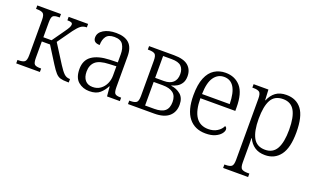

<svg xmlns="http://www.w3.org/2000/svg" viewBox="-82 -988 2739 1669"><g transform="rotate(20 1287.0 -153.5)"><path d="M36 0V-32H46Q83 -32 100.5 -44Q118 -56 118 -106V-430Q118 -480 100.5 -492Q83 -504 47 -504H36V-536H255V-504H244Q208 -504 194 -492Q180 -480 180 -431V-294H256L338 -410Q360 -441 367 -455.5Q374 -470 374 -482Q374 -493 364 -498.5Q354 -504 326 -504V-536H506V-504Q473 -504 450.5 -487Q428 -470 399 -431L303 -296L414 -121Q444 -74 466 -53Q488 -32 518 -32H522V0H510Q468 0 444 -7Q420 -14 400 -36Q380 -58 351 -104L256 -255H180V-105Q180 -56 194 -44Q208 -32 244 -32H255V0Z M714 10Q654 10 611.5 -26Q569 -62 569 -143Q569 -224 625.5 -264Q682 -304 789 -308L863 -310V-386Q863 -438 841.5 -473Q820 -508 761 -508Q707 -508 685 -478Q663 -448 663 -398Q603 -398 603 -447Q603 -491 648 -518.5Q693 -546 764 -546Q843 -546 884 -508Q925 -470 925 -388V-107Q925 -59 937 -45.5Q949 -32 985 -32H995V0H876L868 -89H864Q845 -50 811 -20Q777 10 714 10ZM729 -34Q771 -34 801 -56Q831 -78 847 -113Q863 -148 863 -187V-274L798 -271Q708 -268 671.5 -235Q635 -202 635 -143Q635 -91 659.5 -62.5Q684 -34 729 -34Z M1070 0V-32H1080Q1118 -32 1135 -44Q1152 -56 1152 -105V-431Q1152 -480 1135 -492Q1118 -504 1081 -504H1070V-536H1300Q1391 -536 1432.5 -500.5Q1474 -465 1474 -403Q1474 -365 1458.5 -340Q1443 -315 1419 -301Q1395 -287 1369 -281V-278Q1420 -272 1457 -241Q1494 -210 1494 -148Q1494 -79 1448.5 -39.5Q1403 0 1312 0ZM1214 -295H1294Q1350 -295 1379 -322Q1408 -349 1408 -399Q1408 -446 1382 -471.5Q1356 -497 1294 -497H1214ZM1214 -39H1299Q1366 -39 1397 -65.5Q1428 -92 1428 -149Q1428 -205 1395 -231Q1362 -257 1297 -257H1214Z M1789 10Q1689 10 1633.5 -59.5Q1578 -129 1578 -267Q1578 -367 1603.5 -428.5Q1629 -490 1674 -518Q1719 -546 1776 -546Q1863 -546 1915 -486.5Q1967 -427 1967 -294V-263H1644Q1645 -34 1799 -34Q1846 -34 1880.5 -55.5Q1915 -77 1929 -109Q1946 -102 1946 -82Q1946 -64 1928.5 -42.5Q1911 -21 1876.5 -5.5Q1842 10 1789 10ZM1901 -302Q1899 -407 1867.5 -457.5Q1836 -508 1776 -508Q1718 -508 1682.5 -458Q1647 -408 1645 -302Z M2037 239V207H2047Q2085 207 2102 195Q2119 183 2119 134V-431Q2119 -480 2102 -492Q2085 -504 2048 -504H2037V-536H2174L2179 -439H2182Q2203 -490 2241 -518Q2279 -546 2339 -546Q2431 -546 2480.5 -480.5Q2530 -415 2530 -269Q2530 -125 2479 -57.5Q2428 10 2339 10Q2281 10 2242.5 -16.5Q2204 -43 2183 -89H2180Q2181 -64 2181 -34.5Q2181 -5 2181 21V135Q2181 184 2198 195.5Q2215 207 2252 207H2268V239ZM2324 -34Q2397 -34 2430 -93.5Q2463 -153 2463 -269Q2463 -385 2430 -443.5Q2397 -502 2324 -502Q2246 -502 2213.5 -443Q2181 -384 2181 -269Q2181 -155 2214 -94.5Q2247 -34 2324 -34Z"/></g></svg>

Font: Noto Serif SemiCondensed Light
Style: Regular
Weight: 300
Width: 4
Designer: Monotype Design Team
Foundry: Monotype Imaging Inc.
Version: Version 2.013